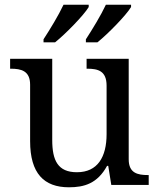

<svg xmlns="http://www.w3.org/2000/svg" viewBox="-20 -786 675 816"><path d="M345 -619V-606H394C439 -642 516 -721 537 -756V-766H430C409 -721 373 -662 345 -619ZM165 -619V-606H214C259 -642 336 -721 357 -756V-766H250C229 -721 193 -662 165 -619ZM273 10C338 10 394 -6 435 -81H440L453 0H612V-42H609C565 -42 527 -50 527 -109V-536H348V-494H351C396 -494 433 -485 433 -422V-216C433 -119 395 -54 307 -54C226 -54 202 -104 202 -191V-536H23V-494H26C70 -494 108 -485 108 -426V-186C108 -49 167 10 273 10Z"/></svg>

Font: Noto Fangsong KSS Rotated
Style: Regular
Weight: 400
Designer: LIU Zhao, ZHANG Congyu, Kushim JIANG
Foundry: Guyu Beijing Co. Ltd.
Version: Version 1.000;November 16, 2022;FontCreator 11.5.0.2427 64-b